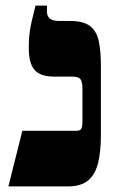

<svg xmlns="http://www.w3.org/2000/svg" viewBox="-20 -667 428 687"><path d="M10 0 60 -199H250Q260 -199 265 -201Q270 -203 272.5 -210.5Q275 -218 275 -232V-350Q275 -374 268 -383.5Q261 -393 237 -393H172Q125 -393 104 -416.5Q83 -440 83 -495Q83 -520 85 -541Q87 -562 92.5 -587Q98 -612 107 -647H148V-625Q148 -609 158.5 -600.5Q169 -592 192 -592H231Q279 -592 302.5 -573.5Q326 -555 333.5 -519.5Q341 -484 341 -431V-184Q341 -125 331 -84Q321 -43 295.5 -21.5Q270 0 222 0Z"/></svg>

Font: Noto Serif Hebrew Black
Style: Regular
Weight: 900
Version: Version 2.003